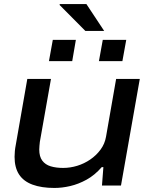

<svg xmlns="http://www.w3.org/2000/svg" viewBox="-20 -917 738 949"><path d="M249 12Q185 12 140.5 -4.5Q96 -21 74 -55Q52 -89 52 -142Q52 -156 53.5 -171Q55 -186 58 -201L115 -527H232L177 -216Q176 -206 175 -196.5Q174 -187 174 -178Q174 -143 189 -123Q204 -103 230.5 -95Q257 -87 292 -87Q327 -87 361.5 -97.5Q396 -108 426 -128.5Q456 -149 477 -177.5Q498 -206 504 -241L554 -527H671L578 0H484L491 -91H483Q448 -51 408 -29Q368 -7 327.5 2.5Q287 12 249 12ZM222 -615 241 -720H355L337 -615ZM469 -615 488 -720H604L585 -615ZM402 -764 275 -892V-897H407L495 -764Z"/></svg>

Font: Archivo Expanded Medium
Style: Italic
Weight: 500
Width: 7
Italic angle: -10°
Designer: Hector Gatti
Foundry: Omnibus-Type
Version: Version 2.001